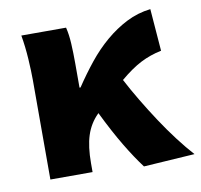

<svg xmlns="http://www.w3.org/2000/svg" viewBox="-70 -657 779 744"><g transform="rotate(-10 319.5 -285.0)"><path d="M438 13Q407 -28 372.5 -85.5Q338 -143 300 -221L298 -219Q266 -187 252 -143.5Q238 -100 238 -35V0H72V-392Q72 -426 69 -474.5Q66 -523 58 -569H234Q241 -541 243 -504.5Q245 -468 245 -427V-331H249Q281 -379 315.5 -422Q350 -465 389.5 -498.5Q429 -532 473 -554.5Q517 -577 568 -583L581 -417Q537 -408 499 -388.5Q461 -369 416 -331Q438 -289 465 -244Q492 -199 521 -155Q550 -111 580.5 -71Q611 -31 639 0Z"/></g></svg>

Font: Kinto Sans Black
Style: Regular
Weight: 900
Designer: Authors: Ryoko NISHIZUKA  (kana & ideographs); Paul D. Hunt (Latin, Greek & Cyrillic); Wenlong ZHANG  (bopomofo); Sandol
Foundry: Adobe Systems Incorporated, ookami Inc.
Version: Version 0.001